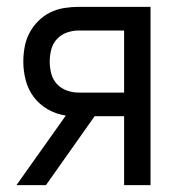

<svg xmlns="http://www.w3.org/2000/svg" viewBox="-20 -540 515 560"><path d="M28 0 172 -203Q144 -207 119.5 -221Q95 -235 78.5 -257Q62 -279 55 -306Q48 -333 48 -360Q48 -382 52 -403.5Q56 -425 66 -444Q76 -463 91.5 -478.5Q107 -494 126 -503.5Q145 -513 166.5 -516.5Q188 -520 209 -520H419V0H342V-201H256L114 0ZM209 -270H342V-451H209Q192 -451 175 -445Q158 -439 146 -426Q134 -413 129.5 -395.5Q125 -378 125 -360Q125 -343 129.5 -325.5Q134 -308 146 -295Q158 -282 175 -276Q192 -270 209 -270Z"/></svg>

Font: Iosevka QP
Style: Regular
Weight: 400
Designer: Belleve Invis
Foundry: Belleve Invis
Version: Version 20.0.0; ttfautohint (v1.8.4)